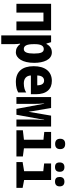

<svg xmlns="http://www.w3.org/2000/svg" viewBox="974 -1786 1052 3040"><g transform="rotate(90 1500.0 -266.0)"><path d="M40 0H180V-428H320V0H460V-549H40Z M540 240H679V41C679 1 675 -33 671 -58H679C711 -15 752 9 806 9C905 9 975 -100 975 -281C975 -432 925 -561 810 -561C749 -561 705 -531 677 -476H669L648 -549H540ZM756 -117C704 -117 679 -164 679 -275V-292C679 -392 707 -433 757 -433C808 -433 828 -387 828 -278C828 -172 808 -117 756 -117Z M1277 9C1358 9 1412 -10 1444 -29V-155C1414 -135 1367 -117 1300 -117C1229 -117 1178 -153 1175 -229H1472V-307C1472 -480 1389 -561 1261 -561C1110 -561 1028 -451 1028 -274C1028 -91 1115 9 1277 9ZM1175 -330C1177 -403 1208 -438 1257 -438C1302 -438 1330 -405 1331 -330Z M1517 0H1625V-278C1625 -327 1622 -382 1618 -439H1622L1704 0H1797L1877 -439H1881C1876 -382 1873 -324 1873 -278V0H1983V-549H1811L1750 -192L1690 -549H1517Z M2259 -613C2315 -613 2341 -642 2341 -692C2341 -745 2314 -772 2259 -772C2205 -772 2177 -745 2177 -692C2177 -640 2207 -613 2259 -613ZM2043 0H2457V-102L2329 -119V-549H2069V-441L2192 -428V-119L2043 -102Z M2625 -611C2678 -611 2700 -639 2700 -685C2700 -732 2678 -760 2626 -760C2576 -760 2552 -732 2552 -685C2552 -637 2573 -611 2625 -611ZM2855 -611C2907 -611 2931 -639 2931 -685C2931 -732 2907 -760 2857 -760C2805 -760 2782 -732 2782 -685C2782 -637 2803 -611 2855 -611ZM2546 0H2955V-98L2830 -122V-549H2568V-439L2691 -425V-122L2546 -98Z"/></g></svg>

Font: Noto Sans Mono ExtraCondensed ExtraBold
Style: Regular
Weight: 800
Width: 2
Designer: Monotype Design Team
Foundry: Monotype Imaging Inc.
Version: Version 2.014